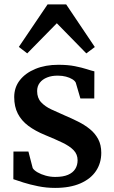

<svg xmlns="http://www.w3.org/2000/svg" viewBox="-20 -862 528 892"><path d="M236 11Q195 11 157 3.2Q119 -4.5 89 -14Q59 -23.5 42 -29.5L42.5 -158H112L132 -81Q138 -71 154.2 -61.5Q170.5 -52 192.2 -46Q214 -40 236.5 -40Q273 -40 295.8 -49.8Q318.5 -59.5 329.5 -77Q340.5 -94.5 340.5 -117.5Q340.5 -145 322.2 -164Q304 -183 270.2 -199.2Q236.5 -215.5 190 -234.5Q143.5 -253.5 111.5 -277.5Q79.5 -301.5 62.8 -334Q46 -366.5 46 -411Q46 -456 72.2 -489.5Q98.5 -523 144.8 -542Q191 -561 251 -561Q295.5 -561 328 -554.5Q360.5 -548 382.8 -540.8Q405 -533.5 418.5 -530.5L418 -404.5H353.5L332 -478Q327.5 -487 315.5 -494.2Q303.5 -501.5 286.5 -506Q269.5 -510.5 249.5 -510.5Q221 -511 199 -502.2Q177 -493.5 164.8 -477.5Q152.5 -461.5 152.5 -439Q152.5 -407 170.8 -387.2Q189 -367.5 218.2 -353.8Q247.5 -340 280 -326Q312 -312.5 342.5 -297.2Q373 -282 397.2 -262.5Q421.5 -243 436 -216Q450.5 -189 450.5 -152Q450.5 -104.5 426 -67.8Q401.5 -31 353.5 -10Q305.5 11 236 11ZM106.5 -614 67.5 -644 201 -841.5H287.5L420.5 -643.5L381 -614L244 -754Z"/></svg>

Font: Merriweather 36pt SemiBold
Style: Regular
Weight: 600
Version: Version 2.100